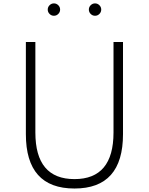

<svg xmlns="http://www.w3.org/2000/svg" viewBox="-20 -1066 854 1102"><path d="M407.5 16Q686 16 686 -296V-825H631.5V-305.5Q631.5 -38 407.5 -38Q183 -38 183 -305.5V-825H128.5V-296Q128.5 16 407.5 16ZM525.5 -975.5Q540 -975.5 550.5 -986Q561 -996.5 561 -1011Q561 -1025.5 550.5 -1036Q540 -1046.5 525.5 -1046.5Q511 -1046.5 500.5 -1036Q490 -1025.5 490 -1011Q490 -996.5 500.5 -986Q511 -975.5 525.5 -975.5ZM289.5 -975.5Q304 -975.5 314.5 -986Q325 -996.5 325 -1011Q325 -1025.5 314.5 -1036Q304 -1046.5 289.5 -1046.5Q275 -1046.5 264.5 -1036Q254 -1025.5 254 -1011Q254 -996.5 264.5 -986Q275 -975.5 289.5 -975.5Z"/></svg>

Font: Spartan Light
Style: Regular
Weight: 300
Designer: Matt Bailey, Mirko Velimirovic
Foundry: Matt Bailey
Version: Version 1.003; ttfautohint (v1.8.3)